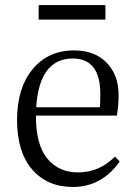

<svg xmlns="http://www.w3.org/2000/svg" viewBox="-20 -720 529 754"><path d="M131.8 -643.1V-700.2H394V-643.1ZM266.1 14.2Q165.5 14.2 106.2 -54.7Q46.9 -123.5 46.9 -249Q46.9 -373.5 107.7 -447.8Q168.5 -522 271 -522Q352.1 -522 398.9 -473.6Q445.8 -425.3 445.8 -346.2Q445.8 -305.2 439 -266.1H121.1Q120.6 -152.8 165.3 -97.9Q210 -43 286.1 -43Q370.6 -43 431.2 -105L450.2 -85.9Q379.4 14.2 266.1 14.2ZM122.1 -298.8H372.1Q374 -315.9 374 -350.1Q374 -490.2 266.1 -490.2Q134.8 -490.2 122.1 -298.8Z"/></svg>

Font: Literata Light
Style: Regular
Weight: 300
Designer: Latin by Veronika Burian and Jose Scaglione. Greek by Irene Vlachou. Cyrillic by Vera Evstafieva.
Foundry: TypeTogether
Version: Version 3.021